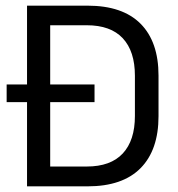

<svg xmlns="http://www.w3.org/2000/svg" viewBox="-20 -659 631 679"><path d="M3.5 -297.7V-360.2H314.3V-297.7ZM131.5 0V-70.1H286.7Q371.3 -70.1 414.2 -116.3Q457.1 -162.5 457.1 -248.7V-391.1Q457.1 -477.7 414.2 -523.7Q371.3 -569.7 286.7 -569.7H130.9V-639H289.6Q413.5 -639 477.1 -575.1Q540.6 -511.3 540.6 -391.6V-248.2Q540.6 -128.6 477.1 -64.3Q413.5 0 289.6 0ZM75.6 0V-639H157.5V0Z"/></svg>

Font: Anek Odia Medium
Style: Regular
Weight: 500
Designer: Yesha Goshar & Mahesh Sahu (Odia), Yesha Goshar (Latin)
Foundry: Ek Type
Version: Version 1.003